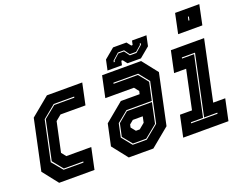

<svg xmlns="http://www.w3.org/2000/svg" viewBox="-115 -975 1528 1200"><g transform="rotate(-20 649.0 -375.0)"><path d="M93 0 12 -103 83 -437 208 -540H443L413 -398.5H247L210 -368L168 -172L192 -141.5H358L328 0ZM147 -67H279L280.5 -74H151L95.5 -142.5L150.5 -402.5L230.5 -467.5H364L365.5 -474.5H229.5L144 -404.5L87.5 -139Z M556 0 475 -103 505.5 -245.5 630 -348.5H755L759.5 -368L735.5 -398.5H545L575 -540H834.5L915.5 -437L844.5 -103L719.5 0ZM606 -66H699.5L788.5 -139L845 -403L790 -472H625.5L624 -465H786L837.5 -401L812 -283H643.5L570.5 -223L551.5 -134ZM610 -73 559 -136 577 -220.5 644 -276H810.5L782 -141L698.5 -73ZM655 -141.5H680.5L717.5 -172L726 -212H660L634.5 -191L630.5 -172ZM617 -556 631.5 -624 699 -680H788L810 -652H819L825 -680H921L906.5 -612L839 -556H750L728 -584H719L713 -556ZM671.5 -591H678L680 -600L716.5 -633H754.5L780.5 -597.5H824.5L868.5 -636L870.5 -646H864L862 -637L824.5 -604.5H783L757.5 -639.5H716.5L673.5 -601Z M1109.5 -618.5 1137 -750H1298L1270.5 -618.5ZM1199 -676H1205.5L1210.5 -700H1204ZM918 0 948 -141.5H1028L1082.5 -398.5H1002.5L1032.5 -540H1253.5L1169 -141.5H1249L1219 0ZM995 -67H1170.5L1172 -74H1084L1169 -474H1081.5L1080 -467H1160.5L1077 -74H996.5Z"/></g></svg>

Font: Tourney Condensed ExtraBold
Style: Italic
Weight: 800
Width: 3
Italic angle: -12°
Designer: Tyler Finck
Foundry: Etcetera Type Co
Version: Version 1.010; ttfautohint (v1.8.3)